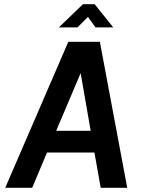

<svg xmlns="http://www.w3.org/2000/svg" viewBox="-20 -900 704 919"><path d="M5 -1 307 -700H458L589 -1H462L432 -170H205L134 -1ZM366 -550 249 -274H414ZM262 -769 377 -880H433L522 -769H437L401 -819L351 -769Z"/></svg>

Font: Kulim Park
Style: Bold Italic
Weight: 700
Italic angle: -8°
Designer: Noponies / Dale Sattler
Foundry: Noponies
Version: Version 1.000; ttfautohint (v1.8.3)